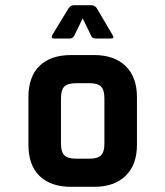

<svg xmlns="http://www.w3.org/2000/svg" viewBox="-20 -723 640 743"><path d="M410 -574H350Q336 -574 332 -586L300 -652L268 -586Q262 -574 250 -574H190Q176 -574 182 -587L246 -692Q254 -703 268 -703H332Q346 -703 354 -692L416 -587Q424 -574 410 -574ZM344 0H256Q176 0 133 -42Q90 -84 90 -163V-347Q90 -426 133 -468Q176 -510 256 -510H344Q422 -510 466 -467.5Q510 -425 510 -347V-163Q510 -85 466 -42.5Q422 0 344 0ZM274 -109H326Q358 -109 371 -122Q384 -135 384 -167V-343Q384 -375 371 -388Q358 -401 326 -401H274Q242 -401 229 -388Q216 -375 216 -343V-167Q216 -135 229 -122Q242 -109 274 -109Z"/></svg>

Font: RajdhaniMono
Style: Bold
Weight: 700
Monospace: yes
Designer: Satya Rajpurohit, Jyotish Sonowal
Foundry: Indian Type Foundry
Version: Version 1.201;PS 1.0;hotconv 1.0.78;makeotf.lib2.5.61930; tt